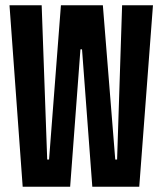

<svg xmlns="http://www.w3.org/2000/svg" viewBox="-20 -708 616 728"><path d="M66 0 16 -688H138L159 -103H166L211 -688H370L417 -103H424L443 -688H560L508 0H330L291 -521H285L246 0Z"/></svg>

Font: Saira Ultra Condensed ExtraBold
Style: Regular
Weight: 800
Width: 1
Designer: Hector Gatti with collaboration of the Omnibus-Type team
Foundry: Omnibus-Type
Version: Version 1.001; ttfautohint (v1.8)